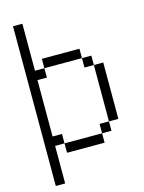

<svg xmlns="http://www.w3.org/2000/svg" viewBox="-160 -1025 987 1316"><g transform="rotate(-15 333.5 -366.5)"><path d="M600 -133.3H533.3V-533.3H600ZM133.3 -133.3H200V-66.7H133.3V200H66.7V-933.3H133.3V-600H200V-533.3H133.3ZM533.3 -133.3V-66.7H466.7V-133.3ZM533.3 -600V-533.3H466.7V-600ZM200 -66.7H466.7V0H200ZM200 -600V-666.7H466.7V-600Z"/></g></svg>

Font: Galmuri14 Regular
Style: Regular
Weight: 400
Designer: Lee Minseo (quiple)
Version: Version 2.399;hotconv 1.1.1;makeotfexe 2.6.0 DEVELOPMENT